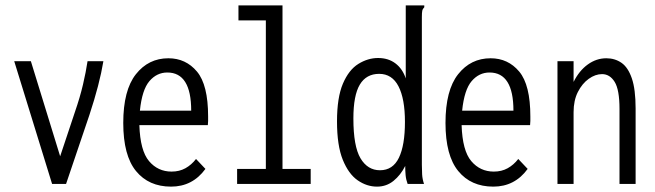

<svg xmlns="http://www.w3.org/2000/svg" viewBox="-20 -685 2440 715"><path d="M174 0 33 -457H95L204 -103L259 -268Q278 -323 289 -370Q300 -417 306 -457H365Q351 -372 313 -257L226 0Z M617 10Q534 10 486.5 -48Q439 -106 439 -227Q439 -349 486 -408.5Q533 -468 607 -468Q672 -468 713.5 -418.5Q755 -369 755 -251Q755 -242 755 -234.5Q755 -227 754 -219H499Q502 -124 535 -85Q568 -46 619 -46Q648 -46 670.5 -58.5Q693 -71 710 -93L745 -56Q697 10 617 10ZM501 -273H692Q692 -415 603 -415Q564 -415 536.5 -383Q509 -351 501 -273Z M863 0V-56H970V-609H868V-665H1032V-56H1137V0Z M1384 10Q1346 10 1312 -13.5Q1278 -37 1256.5 -90Q1235 -143 1235 -233Q1235 -322 1257 -373.5Q1279 -425 1314.5 -447Q1350 -469 1388 -469Q1426 -469 1452.5 -449Q1479 -429 1491 -393V-665H1560V-658Q1554 -652 1552.5 -645Q1551 -638 1551 -621V-71Q1551 -53 1552 -35.5Q1553 -18 1559 0H1498Q1492 -16 1490.5 -32.5Q1489 -49 1489 -67Q1472 -33 1445.5 -11.5Q1419 10 1384 10ZM1395 -51Q1443 -51 1465.5 -97.5Q1488 -144 1488 -231Q1488 -317 1464 -363.5Q1440 -410 1392 -410Q1344 -410 1320 -370Q1296 -330 1296 -244Q1296 -140 1322.5 -95.5Q1349 -51 1395 -51Z M1817 10Q1734 10 1686.5 -48Q1639 -106 1639 -227Q1639 -349 1686 -408.5Q1733 -468 1807 -468Q1872 -468 1913.5 -418.5Q1955 -369 1955 -251Q1955 -242 1955 -234.5Q1955 -227 1954 -219H1699Q1702 -124 1735 -85Q1768 -46 1819 -46Q1848 -46 1870.5 -58.5Q1893 -71 1910 -93L1945 -56Q1897 10 1817 10ZM1701 -273H1892Q1892 -415 1803 -415Q1764 -415 1736.5 -383Q1709 -351 1701 -273Z M2056 0V-457H2116V-380Q2137 -422 2169 -445Q2201 -468 2238 -468Q2270 -468 2294.5 -451Q2319 -434 2333 -393Q2347 -352 2347 -281V0H2287V-279Q2287 -351 2269 -380Q2251 -409 2222 -409Q2197 -409 2172.5 -391.5Q2148 -374 2132 -342.5Q2116 -311 2116 -267V0Z"/></svg>

Font: Inconsolata Condensed
Style: Regular
Weight: 400
Width: 3
Monospace: yes
Designer: Raph Levien, Cyreal, Brenton Simpson
Foundry: Raph Levien, Cyreal, Google
Version: Version 3.000; ttfautohint (v1.8.2.53-6de2)